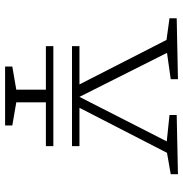

<svg xmlns="http://www.w3.org/2000/svg" viewBox="-2 -734 735 772"><g transform="rotate(90 366.0 -347.5)"><path d="M680 -695V-666L594 -651L413 -299H567V-269H165V-299H319L140 -649L53 -661V-690L298 -695V-666L192 -651L369 -299L548 -650L442 -661V-690ZM340 -164H165V-194H567V-164H391V-45L484 -29V0H247V-29L340 -45Z"/></g></svg>

Font: Bitter Pro Light
Style: Regular
Weight: 300
Designer: Sol Matas, and Bitter project Authors
Foundry: Sol Matas
Version: Version 1.010